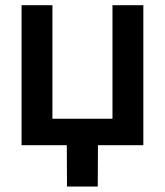

<svg xmlns="http://www.w3.org/2000/svg" viewBox="-20 -549 623 726"><path d="M61.5 0V-529.3H178.2V-100.1H405.3V-529.3H522V0ZM233.4 156.2 232.4 -31.2H350.6L349.6 156.2Z"/></svg>

Font: Inter Cardless Tabular Medium
Style: Regular
Weight: 500
Designer: Rasmus Andersson
Foundry: rsms
Version: Version 4.000;git-4fc901f